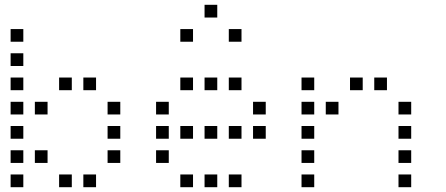

<svg xmlns="http://www.w3.org/2000/svg" viewBox="-20 -796 1840 792"><path d="M24.8 -676.2Q23.8 -676.2 23.8 -676.2Q23.8 -676.2 23.8 -675.2V-624.8Q23.8 -623.8 23.8 -623.8Q23.8 -623.8 24.8 -623.8H75.2Q76.2 -623.8 76.2 -623.8Q76.2 -623.8 76.2 -624.8V-675.2Q76.2 -676.2 76.2 -676.2Q76.2 -676.2 75.2 -676.2ZM24.8 -576.2Q23.8 -576.2 23.8 -576.2Q23.8 -576.2 23.8 -575.2V-524.8Q23.8 -523.8 23.8 -523.8Q23.8 -523.8 24.8 -523.8H75.2Q76.2 -523.8 76.2 -523.8Q76.2 -523.8 76.2 -524.8V-575.2Q76.2 -576.2 76.2 -576.2Q76.2 -576.2 75.2 -576.2ZM24.8 -476.2Q23.8 -476.2 23.8 -476.2Q23.8 -476.2 23.8 -475.2V-424.8Q23.8 -423.8 23.8 -423.8Q23.8 -423.8 24.8 -423.8H75.2Q76.2 -423.8 76.2 -423.8Q76.2 -423.8 76.2 -424.8V-475.2Q76.2 -476.2 76.2 -476.2Q76.2 -476.2 75.2 -476.2ZM224.8 -476.2Q223.8 -476.2 223.8 -476.2Q223.8 -476.2 223.8 -475.2V-424.8Q223.8 -423.8 223.8 -423.8Q223.8 -423.8 224.8 -423.8H275.2Q276.2 -423.8 276.2 -423.8Q276.2 -423.8 276.2 -424.8V-475.2Q276.2 -476.2 276.2 -476.2Q276.2 -476.2 275.2 -476.2ZM324.8 -476.2Q323.8 -476.2 323.8 -476.2Q323.8 -476.2 323.8 -475.2V-424.8Q323.8 -423.8 323.8 -423.8Q323.8 -423.8 324.8 -423.8H375.2Q376.2 -423.8 376.2 -423.8Q376.2 -423.8 376.2 -424.8V-475.2Q376.2 -476.2 376.2 -476.2Q376.2 -476.2 375.2 -476.2ZM24.8 -376.2Q23.8 -376.2 23.8 -376.2Q23.8 -376.2 23.8 -375.2V-324.8Q23.8 -323.8 23.8 -323.8Q23.8 -323.8 24.8 -323.8H75.2Q76.2 -323.8 76.2 -323.8Q76.2 -323.8 76.2 -324.8V-375.2Q76.2 -376.2 76.2 -376.2Q76.2 -376.2 75.2 -376.2ZM124.8 -376.2Q123.8 -376.2 123.8 -376.2Q123.8 -376.2 123.8 -375.2V-324.8Q123.8 -323.8 123.8 -323.8Q123.8 -323.8 124.8 -323.8H175.2Q176.2 -323.8 176.2 -323.8Q176.2 -323.8 176.2 -324.8V-375.2Q176.2 -376.2 176.2 -376.2Q176.2 -376.2 175.2 -376.2ZM424.8 -376.2Q423.8 -376.2 423.8 -376.2Q423.8 -376.2 423.8 -375.2V-324.8Q423.8 -323.8 423.8 -323.8Q423.8 -323.8 424.8 -323.8H475.2Q476.2 -323.8 476.2 -323.8Q476.2 -323.8 476.2 -324.8V-375.2Q476.2 -376.2 476.2 -376.2Q476.2 -376.2 475.2 -376.2ZM24.8 -276.2Q23.8 -276.2 23.8 -276.2Q23.8 -276.2 23.8 -275.2V-224.8Q23.8 -223.8 23.8 -223.8Q23.8 -223.8 24.8 -223.8H75.2Q76.2 -223.8 76.2 -223.8Q76.2 -223.8 76.2 -224.8V-275.2Q76.2 -276.2 76.2 -276.2Q76.2 -276.2 75.2 -276.2ZM424.8 -276.2Q423.8 -276.2 423.8 -276.2Q423.8 -276.2 423.8 -275.2V-224.8Q423.8 -223.8 423.8 -223.8Q423.8 -223.8 424.8 -223.8H475.2Q476.2 -223.8 476.2 -223.8Q476.2 -223.8 476.2 -224.8V-275.2Q476.2 -276.2 476.2 -276.2Q476.2 -276.2 475.2 -276.2ZM24.8 -176.2Q23.8 -176.2 23.8 -176.2Q23.8 -176.2 23.8 -175.2V-124.8Q23.8 -123.8 23.8 -123.8Q23.8 -123.8 24.8 -123.8H75.2Q76.2 -123.8 76.2 -123.8Q76.2 -123.8 76.2 -124.8V-175.2Q76.2 -176.2 76.2 -176.2Q76.2 -176.2 75.2 -176.2ZM124.8 -176.2Q123.8 -176.2 123.8 -176.2Q123.8 -176.2 123.8 -175.2V-124.8Q123.8 -123.8 123.8 -123.8Q123.8 -123.8 124.8 -123.8H175.2Q176.2 -123.8 176.2 -123.8Q176.2 -123.8 176.2 -124.8V-175.2Q176.2 -176.2 176.2 -176.2Q176.2 -176.2 175.2 -176.2ZM424.8 -176.2Q423.8 -176.2 423.8 -176.2Q423.8 -176.2 423.8 -175.2V-124.8Q423.8 -123.8 423.8 -123.8Q423.8 -123.8 424.8 -123.8H475.2Q476.2 -123.8 476.2 -123.8Q476.2 -123.8 476.2 -124.8V-175.2Q476.2 -176.2 476.2 -176.2Q476.2 -176.2 475.2 -176.2ZM24.8 -76.2Q23.8 -76.2 23.8 -76.2Q23.8 -76.2 23.8 -75.2V-24.8Q23.8 -23.8 23.8 -23.8Q23.8 -23.8 24.8 -23.8H75.2Q76.2 -23.8 76.2 -23.8Q76.2 -23.8 76.2 -24.8V-75.2Q76.2 -76.2 76.2 -76.2Q76.2 -76.2 75.2 -76.2ZM224.8 -76.2Q223.8 -76.2 223.8 -76.2Q223.8 -76.2 223.8 -75.2V-24.8Q223.8 -23.8 223.8 -23.8Q223.8 -23.8 224.8 -23.8H275.2Q276.2 -23.8 276.2 -23.8Q276.2 -23.8 276.2 -24.8V-75.2Q276.2 -76.2 276.2 -76.2Q276.2 -76.2 275.2 -76.2ZM324.8 -76.2Q323.8 -76.2 323.8 -76.2Q323.8 -76.2 323.8 -75.2V-24.8Q323.8 -23.8 323.8 -23.8Q323.8 -23.8 324.8 -23.8H375.2Q376.2 -23.8 376.2 -23.8Q376.2 -23.8 376.2 -24.8V-75.2Q376.2 -76.2 376.2 -76.2Q376.2 -76.2 375.2 -76.2Z M824.8 -776.2Q823.8 -776.2 823.8 -776.2Q823.8 -776.2 823.8 -775.2V-724.8Q823.8 -723.8 823.8 -723.8Q823.8 -723.8 824.8 -723.8H875.2Q876.2 -723.8 876.2 -723.8Q876.2 -723.8 876.2 -724.8V-775.2Q876.2 -776.2 876.2 -776.2Q876.2 -776.2 875.2 -776.2ZM724.8 -676.2Q723.8 -676.2 723.8 -676.2Q723.8 -676.2 723.8 -675.2V-624.8Q723.8 -623.8 723.8 -623.8Q723.8 -623.8 724.8 -623.8H775.2Q776.2 -623.8 776.2 -623.8Q776.2 -623.8 776.2 -624.8V-675.2Q776.2 -676.2 776.2 -676.2Q776.2 -676.2 775.2 -676.2ZM924.8 -676.2Q923.8 -676.2 923.8 -676.2Q923.8 -676.2 923.8 -675.2V-624.8Q923.8 -623.8 923.8 -623.8Q923.8 -623.8 924.8 -623.8H975.2Q976.2 -623.8 976.2 -623.8Q976.2 -623.8 976.2 -624.8V-675.2Q976.2 -676.2 976.2 -676.2Q976.2 -676.2 975.2 -676.2ZM724.8 -476.2Q723.8 -476.2 723.8 -476.2Q723.8 -476.2 723.8 -475.2V-424.8Q723.8 -423.8 723.8 -423.8Q723.8 -423.8 724.8 -423.8H775.2Q776.2 -423.8 776.2 -423.8Q776.2 -423.8 776.2 -424.8V-475.2Q776.2 -476.2 776.2 -476.2Q776.2 -476.2 775.2 -476.2ZM824.8 -476.2Q823.8 -476.2 823.8 -476.2Q823.8 -476.2 823.8 -475.2V-424.8Q823.8 -423.8 823.8 -423.8Q823.8 -423.8 824.8 -423.8H875.2Q876.2 -423.8 876.2 -423.8Q876.2 -423.8 876.2 -424.8V-475.2Q876.2 -476.2 876.2 -476.2Q876.2 -476.2 875.2 -476.2ZM924.8 -476.2Q923.8 -476.2 923.8 -476.2Q923.8 -476.2 923.8 -475.2V-424.8Q923.8 -423.8 923.8 -423.8Q923.8 -423.8 924.8 -423.8H975.2Q976.2 -423.8 976.2 -423.8Q976.2 -423.8 976.2 -424.8V-475.2Q976.2 -476.2 976.2 -476.2Q976.2 -476.2 975.2 -476.2ZM624.8 -376.2Q623.8 -376.2 623.8 -376.2Q623.8 -376.2 623.8 -375.2V-324.8Q623.8 -323.8 623.8 -323.8Q623.8 -323.8 624.8 -323.8H675.2Q676.2 -323.8 676.2 -323.8Q676.2 -323.8 676.2 -324.8V-375.2Q676.2 -376.2 676.2 -376.2Q676.2 -376.2 675.2 -376.2ZM1024.8 -376.2Q1023.8 -376.2 1023.8 -376.2Q1023.8 -376.2 1023.8 -375.2V-324.8Q1023.8 -323.8 1023.8 -323.8Q1023.8 -323.8 1024.8 -323.8H1075.2Q1076.2 -323.8 1076.2 -323.8Q1076.2 -323.8 1076.2 -324.8V-375.2Q1076.2 -376.2 1076.2 -376.2Q1076.2 -376.2 1075.2 -376.2ZM624.8 -276.2Q623.8 -276.2 623.8 -276.2Q623.8 -276.2 623.8 -275.2V-224.8Q623.8 -223.8 623.8 -223.8Q623.8 -223.8 624.8 -223.8H675.2Q676.2 -223.8 676.2 -223.8Q676.2 -223.8 676.2 -224.8V-275.2Q676.2 -276.2 676.2 -276.2Q676.2 -276.2 675.2 -276.2ZM724.8 -276.2Q723.8 -276.2 723.8 -276.2Q723.8 -276.2 723.8 -275.2V-224.8Q723.8 -223.8 723.8 -223.8Q723.8 -223.8 724.8 -223.8H775.2Q776.2 -223.8 776.2 -223.8Q776.2 -223.8 776.2 -224.8V-275.2Q776.2 -276.2 776.2 -276.2Q776.2 -276.2 775.2 -276.2ZM824.8 -276.2Q823.8 -276.2 823.8 -276.2Q823.8 -276.2 823.8 -275.2V-224.8Q823.8 -223.8 823.8 -223.8Q823.8 -223.8 824.8 -223.8H875.2Q876.2 -223.8 876.2 -223.8Q876.2 -223.8 876.2 -224.8V-275.2Q876.2 -276.2 876.2 -276.2Q876.2 -276.2 875.2 -276.2ZM924.8 -276.2Q923.8 -276.2 923.8 -276.2Q923.8 -276.2 923.8 -275.2V-224.8Q923.8 -223.8 923.8 -223.8Q923.8 -223.8 924.8 -223.8H975.2Q976.2 -223.8 976.2 -223.8Q976.2 -223.8 976.2 -224.8V-275.2Q976.2 -276.2 976.2 -276.2Q976.2 -276.2 975.2 -276.2ZM1024.8 -276.2Q1023.8 -276.2 1023.8 -276.2Q1023.8 -276.2 1023.8 -275.2V-224.8Q1023.8 -223.8 1023.8 -223.8Q1023.8 -223.8 1024.8 -223.8H1075.2Q1076.2 -223.8 1076.2 -223.8Q1076.2 -223.8 1076.2 -224.8V-275.2Q1076.2 -276.2 1076.2 -276.2Q1076.2 -276.2 1075.2 -276.2ZM624.8 -176.2Q623.8 -176.2 623.8 -176.2Q623.8 -176.2 623.8 -175.2V-124.8Q623.8 -123.8 623.8 -123.8Q623.8 -123.8 624.8 -123.8H675.2Q676.2 -123.8 676.2 -123.8Q676.2 -123.8 676.2 -124.8V-175.2Q676.2 -176.2 676.2 -176.2Q676.2 -176.2 675.2 -176.2ZM724.8 -76.2Q723.8 -76.2 723.8 -76.2Q723.8 -76.2 723.8 -75.2V-24.8Q723.8 -23.8 723.8 -23.8Q723.8 -23.8 724.8 -23.8H775.2Q776.2 -23.8 776.2 -23.8Q776.2 -23.8 776.2 -24.8V-75.2Q776.2 -76.2 776.2 -76.2Q776.2 -76.2 775.2 -76.2ZM824.8 -76.2Q823.8 -76.2 823.8 -76.2Q823.8 -76.2 823.8 -75.2V-24.8Q823.8 -23.8 823.8 -23.8Q823.8 -23.8 824.8 -23.8H875.2Q876.2 -23.8 876.2 -23.8Q876.2 -23.8 876.2 -24.8V-75.2Q876.2 -76.2 876.2 -76.2Q876.2 -76.2 875.2 -76.2ZM924.8 -76.2Q923.8 -76.2 923.8 -76.2Q923.8 -76.2 923.8 -75.2V-24.8Q923.8 -23.8 923.8 -23.8Q923.8 -23.8 924.8 -23.8H975.2Q976.2 -23.8 976.2 -23.8Q976.2 -23.8 976.2 -24.8V-75.2Q976.2 -76.2 976.2 -76.2Q976.2 -76.2 975.2 -76.2Z M1224.8 -476.2Q1223.8 -476.2 1223.8 -476.2Q1223.8 -476.2 1223.8 -475.2V-424.8Q1223.8 -423.8 1223.8 -423.8Q1223.8 -423.8 1224.8 -423.8H1275.2Q1276.2 -423.8 1276.2 -423.8Q1276.2 -423.8 1276.2 -424.8V-475.2Q1276.2 -476.2 1276.2 -476.2Q1276.2 -476.2 1275.2 -476.2ZM1424.8 -476.2Q1423.8 -476.2 1423.8 -476.2Q1423.8 -476.2 1423.8 -475.2V-424.8Q1423.8 -423.8 1423.8 -423.8Q1423.8 -423.8 1424.8 -423.8H1475.2Q1476.2 -423.8 1476.2 -423.8Q1476.2 -423.8 1476.2 -424.8V-475.2Q1476.2 -476.2 1476.2 -476.2Q1476.2 -476.2 1475.2 -476.2ZM1524.8 -476.2Q1523.8 -476.2 1523.8 -476.2Q1523.8 -476.2 1523.8 -475.2V-424.8Q1523.8 -423.8 1523.8 -423.8Q1523.8 -423.8 1524.8 -423.8H1575.2Q1576.2 -423.8 1576.2 -423.8Q1576.2 -423.8 1576.2 -424.8V-475.2Q1576.2 -476.2 1576.2 -476.2Q1576.2 -476.2 1575.2 -476.2ZM1224.8 -376.2Q1223.8 -376.2 1223.8 -376.2Q1223.8 -376.2 1223.8 -375.2V-324.8Q1223.8 -323.8 1223.8 -323.8Q1223.8 -323.8 1224.8 -323.8H1275.2Q1276.2 -323.8 1276.2 -323.8Q1276.2 -323.8 1276.2 -324.8V-375.2Q1276.2 -376.2 1276.2 -376.2Q1276.2 -376.2 1275.2 -376.2ZM1324.8 -376.2Q1323.8 -376.2 1323.8 -376.2Q1323.8 -376.2 1323.8 -375.2V-324.8Q1323.8 -323.8 1323.8 -323.8Q1323.8 -323.8 1324.8 -323.8H1375.2Q1376.2 -323.8 1376.2 -323.8Q1376.2 -323.8 1376.2 -324.8V-375.2Q1376.2 -376.2 1376.2 -376.2Q1376.2 -376.2 1375.2 -376.2ZM1624.8 -376.2Q1623.8 -376.2 1623.8 -376.2Q1623.8 -376.2 1623.8 -375.2V-324.8Q1623.8 -323.8 1623.8 -323.8Q1623.8 -323.8 1624.8 -323.8H1675.2Q1676.2 -323.8 1676.2 -323.8Q1676.2 -323.8 1676.2 -324.8V-375.2Q1676.2 -376.2 1676.2 -376.2Q1676.2 -376.2 1675.2 -376.2ZM1224.8 -276.2Q1223.8 -276.2 1223.8 -276.2Q1223.8 -276.2 1223.8 -275.2V-224.8Q1223.8 -223.8 1223.8 -223.8Q1223.8 -223.8 1224.8 -223.8H1275.2Q1276.2 -223.8 1276.2 -223.8Q1276.2 -223.8 1276.2 -224.8V-275.2Q1276.2 -276.2 1276.2 -276.2Q1276.2 -276.2 1275.2 -276.2ZM1624.8 -276.2Q1623.8 -276.2 1623.8 -276.2Q1623.8 -276.2 1623.8 -275.2V-224.8Q1623.8 -223.8 1623.8 -223.8Q1623.8 -223.8 1624.8 -223.8H1675.2Q1676.2 -223.8 1676.2 -223.8Q1676.2 -223.8 1676.2 -224.8V-275.2Q1676.2 -276.2 1676.2 -276.2Q1676.2 -276.2 1675.2 -276.2ZM1224.8 -176.2Q1223.8 -176.2 1223.8 -176.2Q1223.8 -176.2 1223.8 -175.2V-124.8Q1223.8 -123.8 1223.8 -123.8Q1223.8 -123.8 1224.8 -123.8H1275.2Q1276.2 -123.8 1276.2 -123.8Q1276.2 -123.8 1276.2 -124.8V-175.2Q1276.2 -176.2 1276.2 -176.2Q1276.2 -176.2 1275.2 -176.2ZM1624.8 -176.2Q1623.8 -176.2 1623.8 -176.2Q1623.8 -176.2 1623.8 -175.2V-124.8Q1623.8 -123.8 1623.8 -123.8Q1623.8 -123.8 1624.8 -123.8H1675.2Q1676.2 -123.8 1676.2 -123.8Q1676.2 -123.8 1676.2 -124.8V-175.2Q1676.2 -176.2 1676.2 -176.2Q1676.2 -176.2 1675.2 -176.2ZM1224.8 -76.2Q1223.8 -76.2 1223.8 -76.2Q1223.8 -76.2 1223.8 -75.2V-24.8Q1223.8 -23.8 1223.8 -23.8Q1223.8 -23.8 1224.8 -23.8H1275.2Q1276.2 -23.8 1276.2 -23.8Q1276.2 -23.8 1276.2 -24.8V-75.2Q1276.2 -76.2 1276.2 -76.2Q1276.2 -76.2 1275.2 -76.2ZM1624.8 -76.2Q1623.8 -76.2 1623.8 -76.2Q1623.8 -76.2 1623.8 -75.2V-24.8Q1623.8 -23.8 1623.8 -23.8Q1623.8 -23.8 1624.8 -23.8H1675.2Q1676.2 -23.8 1676.2 -23.8Q1676.2 -23.8 1676.2 -24.8V-75.2Q1676.2 -76.2 1676.2 -76.2Q1676.2 -76.2 1675.2 -76.2Z"/></svg>

Font: Doto Black
Style: Regular
Weight: 900
Monospace: yes
Version: Version 1.000